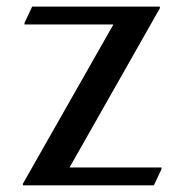

<svg xmlns="http://www.w3.org/2000/svg" viewBox="-20 -557 554 577"><path d="M48.8 0V-4.9L320.8 -483.4H53.7V-488.3L76.7 -537.1H460.4V-532.2L189 -53.7H465.3V-48.8L442.4 0Z"/></svg>

Font: Nova Slim
Style: Book
Weight: 400
Version: Version 2.000